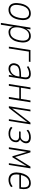

<svg xmlns="http://www.w3.org/2000/svg" viewBox="1788 -2323 715 4331"><g transform="rotate(90 2145.5 -157.5)"><path d="M201 8Q141 8 103 -23Q65 -54 53.5 -116Q42 -178 60 -271Q72 -329 94 -371.5Q116 -414 145 -441Q174 -468 209 -481.5Q244 -495 283 -495Q343 -495 380 -464Q417 -433 428.5 -370.5Q440 -308 422 -217Q410 -158 388.5 -115.5Q367 -73 338.5 -46Q310 -19 275 -5.5Q240 8 201 8ZM203 -31Q243 -31 278 -50Q313 -69 339.5 -113Q366 -157 381 -229Q404 -345 376 -400.5Q348 -456 278 -456Q238 -456 203 -437Q168 -418 141.5 -375Q115 -332 100 -259Q77 -142 106 -86.5Q135 -31 203 -31Z M497 180 603 -487H644L624 -367H618Q636 -412 662.5 -440Q689 -468 722 -481.5Q755 -495 794 -495Q853 -495 888.5 -461.5Q924 -428 934.5 -365.5Q945 -303 927 -216Q912 -140 879 -90.5Q846 -41 802 -16.5Q758 8 705 8Q649 8 617.5 -24Q586 -56 579 -116H585L538 180ZM708 -31Q752 -31 787 -52Q822 -73 847.5 -117.5Q873 -162 887 -229Q909 -338 882.5 -397Q856 -456 784 -456Q741 -456 706 -435Q671 -414 646 -370.5Q621 -327 605 -259Q585 -149 610.5 -90Q636 -31 708 -31Z M1032 0 1109 -487H1377L1371 -451H1144L1073 0Z M1531 8Q1483 8 1453 -13.5Q1423 -35 1412.5 -69Q1402 -103 1409 -139Q1420 -191 1451 -221Q1482 -251 1539 -263Q1596 -275 1685 -275H1722L1716 -238H1675Q1598 -238 1552 -229Q1506 -220 1483 -198Q1460 -176 1452 -136Q1442 -89 1465 -60Q1488 -31 1536 -31Q1572 -31 1607 -51Q1642 -71 1667.5 -108.5Q1693 -146 1701 -198L1722 -337Q1733 -401 1713.5 -428.5Q1694 -456 1642 -456Q1607 -456 1569.5 -444.5Q1532 -433 1487 -406L1474 -441Q1502 -459 1531 -471Q1560 -483 1589 -489Q1618 -495 1645 -495Q1693 -495 1722 -479Q1751 -463 1762 -429Q1773 -395 1765 -342L1710 0H1671L1688 -112H1694Q1677 -72 1651.5 -45.5Q1626 -19 1595 -5.5Q1564 8 1531 8Z M1875 0 1952 -487H1994L1959 -271H2211L2246 -487H2287L2210 0H2168L2205 -235H1953L1916 0Z M2376 0 2453 -487H2493L2422 -41H2402L2746 -487H2785L2708 0H2668L2740 -446H2759L2415 0Z M2992 8Q2943 8 2902.5 -7Q2862 -22 2840 -50L2863 -81Q2887 -56 2922 -43Q2957 -30 2998 -30Q3062 -30 3097.5 -57.5Q3133 -85 3144 -130Q3154 -179 3130.5 -204.5Q3107 -230 3054 -230H2944L2949 -266H3059Q3099 -266 3128 -292Q3157 -318 3166 -359Q3177 -407 3152 -431.5Q3127 -456 3068 -456Q3026 -456 2990.5 -442.5Q2955 -429 2923 -400L2907 -433Q2936 -463 2981.5 -479Q3027 -495 3077 -495Q3154 -495 3187.5 -459.5Q3221 -424 3209 -361Q3204 -339 3191.5 -317Q3179 -295 3162 -277.5Q3145 -260 3122 -250V-252Q3164 -238 3179.5 -206Q3195 -174 3184 -124Q3176 -85 3150.5 -55.5Q3125 -26 3085.5 -9Q3046 8 2992 8Z M3302 0 3379 -487H3417L3523 -140L3739 -487H3778L3700 0H3661L3730 -434H3746L3528 -80H3504L3398 -435H3411L3342 0Z M4038 8Q3974 8 3932 -21.5Q3890 -51 3876.5 -111.5Q3863 -172 3880 -264Q3897 -342 3930 -393.5Q3963 -445 4009.5 -470Q4056 -495 4109 -495Q4163 -495 4196 -470.5Q4229 -446 4240.5 -394.5Q4252 -343 4240 -263L4235 -236H3906L3912 -273H4219L4201 -257Q4212 -331 4204.5 -374.5Q4197 -418 4171 -437.5Q4145 -457 4103 -457Q4062 -457 4025.5 -435.5Q3989 -414 3963 -369Q3937 -324 3924 -256L3921 -240Q3908 -166 3919 -120.5Q3930 -75 3962 -53Q3994 -31 4043 -31Q4076 -31 4111.5 -43Q4147 -55 4183 -85L4201 -51Q4167 -21 4123.5 -6.5Q4080 8 4038 8Z"/></g></svg>

Font: Nunito Sans 10pt Condensed ExtraLight
Style: Italic
Weight: 250
Width: 3
Italic angle: -9°
Designer: Vernon Adams
Foundry: Vernon Adams
Version: Version 3.101;gftools[0.9.27]